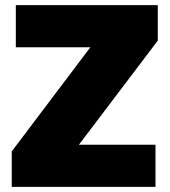

<svg xmlns="http://www.w3.org/2000/svg" viewBox="-20 -732 666 752"><path d="M26 0V-139L334 -547H42V-712H598V-573L289 -165H589V0Z"/></svg>

Font: Outfit Black
Style: Regular
Weight: 900
Designer: Rodrigo Fuenzalida
Foundry: fragTYPE
Version: Version 1.100; ttfautohint (v1.8.4.7-5d5b)